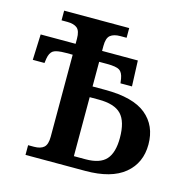

<svg xmlns="http://www.w3.org/2000/svg" viewBox="-105 -816 901 918"><g transform="rotate(15 345.5 -357.0)"><path d="M101 -48H130Q163 -48 179 -62.5Q195 -77 195 -115V-521H161Q115 -521 99 -510.5Q83 -500 78 -470L75 -448H17L22 -575H195V-600Q195 -639 178.5 -652.5Q162 -666 130 -666H101V-714H423V-666H392Q360 -666 343 -652.5Q326 -639 326 -600V-575H503L508 -448H451L448 -470Q443 -500 427 -510.5Q411 -521 365 -521H326V-399H389Q527 -399 591.5 -346Q656 -293 656 -200Q656 -108 590.5 -54Q525 0 397 0H101ZM384 -54Q455 -54 485.5 -88Q516 -122 516 -195Q516 -276 482.5 -311Q449 -346 371 -346H326V-54Z"/></g></svg>

Font: Noto Serif SemiBold
Style: Regular
Weight: 600
Designer: Monotype Design Team
Foundry: Monotype Imaging Inc.
Version: Version 1.001